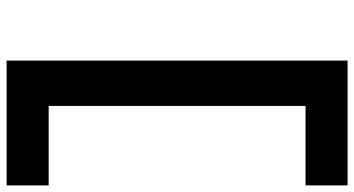

<svg xmlns="http://www.w3.org/2000/svg" viewBox="-265 -632 1070 580"><g transform="rotate(90 270.0 -342.0)"><path d="M300 -730V46H540V173H163V-857H540V-730Z"/></g></svg>

Font: BioRhyme Expanded ExtraBold
Style: Regular
Weight: 800
Width: 7
Designer: Aoife Mooney
Foundry: Aoife Mooney Type
Version: Version 1.000